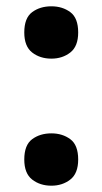

<svg xmlns="http://www.w3.org/2000/svg" viewBox="-20 -576 325 609"><path d="M57 -473Q57 -519 82 -537.5Q107 -556 143 -556Q178 -556 203 -537.5Q228 -519 228 -473Q228 -429 203 -409.5Q178 -390 143 -390Q107 -390 82 -409.5Q57 -429 57 -473ZM57 -70Q57 -116 82 -134.5Q107 -153 143 -153Q178 -153 203 -134.5Q228 -116 228 -70Q228 -26 203 -6.5Q178 13 143 13Q107 13 82 -6.5Q57 -26 57 -70Z"/></svg>

Font: Noto IKEA Simplified Chinese
Style: Bold
Weight: 700
Designer: Monotype Design Team
Foundry: Monotype Imaging Inc.
Version: Version 1.100